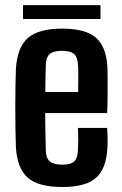

<svg xmlns="http://www.w3.org/2000/svg" viewBox="-20 -720 474 748"><path d="M223.5 8.5Q128.5 8.5 87.8 -28Q47 -64.5 42 -145.5Q41 -175.5 40.2 -216.2Q39.5 -257 39.5 -301Q39.5 -345 40.2 -385Q41 -425 42 -453Q47.5 -537 89.5 -572.8Q131.5 -608.5 222 -608.5Q313.5 -608.5 354 -573Q394.5 -537.5 398.5 -457.5Q399 -445.5 399.2 -415.8Q399.5 -386 399.2 -349Q399 -312 397.5 -279.5H156Q156 -244.5 156.8 -208.2Q157.5 -172 158.5 -133Q159.5 -103 174.5 -90.8Q189.5 -78.5 223 -78.5Q255.5 -78.5 268.8 -90.8Q282 -103 283.5 -133.5Q284.5 -148.5 284.8 -170.8Q285 -193 283.5 -221.5H397.5Q398.5 -210 399 -186Q399.5 -162 398.5 -145.5Q394.5 -63 354.2 -27.2Q314 8.5 223.5 8.5ZM156.5 -361.5H284.5Q285 -384 285 -406.2Q285 -428.5 284.8 -445.5Q284.5 -462.5 283.5 -469.5Q282 -498.5 267.8 -510.2Q253.5 -522 222 -522Q187.5 -522 173.5 -509.2Q159.5 -496.5 158.5 -469.5Q158 -442 157.2 -415Q156.5 -388 156.5 -361.5ZM69.5 -700H371.5V-646H69.5Z"/></svg>

Font: Big Shoulders Text Thin
Style: Bold
Weight: 700
Version: Version 2.002